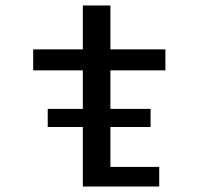

<svg xmlns="http://www.w3.org/2000/svg" viewBox="-20 -680 750 700"><path d="M154 -283H282V-423.5H101V-500H282V-660H382.5V-500H583V-423.5H382.5V-283H529V-217H382.5V-71.5H560.5V0H282V-217H154Z"/></svg>

Font: League Mono
Style: Regular
Weight: 400
Width: 6
Designer: Tyler Finck
Foundry: The League of Moveable Type / Tyler Finck
Version: Version 2.300;RELEASE